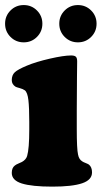

<svg xmlns="http://www.w3.org/2000/svg" viewBox="-28 -710 394 744"><path d="M12.7 -566.9Q-8.3 -587.9 -8.3 -618.2Q-8.3 -648.4 12.7 -669.4Q33.7 -690.4 64 -690.4Q94.2 -690.4 115.2 -669.4Q136.2 -648.4 136.2 -618.2Q136.2 -587.9 115.2 -566.9Q94.2 -545.9 64 -545.9Q33.7 -545.9 12.7 -566.9ZM222.7 -566.9Q201.7 -587.9 201.7 -618.2Q201.7 -648.4 222.7 -669.4Q243.7 -690.4 273.9 -690.4Q304.2 -690.4 325.2 -669.4Q346.2 -648.4 346.2 -618.2Q346.2 -587.9 325.2 -566.9Q304.2 -545.9 273.9 -545.9Q243.7 -545.9 222.7 -566.9ZM85.4 -208V-237.8Q85.4 -293 82 -322.3Q78.6 -351.6 68.4 -359.9Q61 -365.2 48.1 -368.7Q35.2 -372.1 32.2 -374Q17.6 -383.3 17.6 -399.4Q17.6 -418.9 29.3 -429.9Q41 -440.9 76.2 -455.6Q110.8 -470.2 165 -482.7Q219.2 -495.1 247.6 -495.1Q260.7 -495.1 265.9 -490.2Q271 -485.4 271 -472.2Q271 -464.8 270.3 -411.9Q269.5 -358.9 269.5 -282.2V-210.4Q269.5 -131.8 274.4 -111.3Q277.8 -92.3 291 -84.5Q295.4 -81.5 303.7 -78.4Q312 -75.2 316.4 -72.3Q328.6 -62.5 328.6 -42Q328.6 -12.7 290.3 0.2Q252 13.2 174.8 13.2Q95.7 13.2 56.6 1Q17.6 -11.2 17.6 -40Q17.6 -59.6 29.3 -68.4Q33.7 -72.3 44.2 -76.7Q54.7 -81.1 57.1 -82.5Q72.8 -91.3 77.1 -105.5Q85.4 -133.8 85.4 -208Z"/></svg>

Font: Cooper* ExtraBold
Style: Regular
Weight: 800
Designer: Owen Earl
Foundry: indestructible type*
Version: Version 0.001